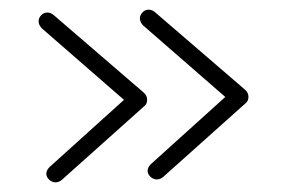

<svg xmlns="http://www.w3.org/2000/svg" viewBox="-20 -444 605 398"><path d="M293 -104 447 -243 277 -391Q270 -398 270 -406Q270 -413 275.5 -418.5Q281 -424 288 -424Q295 -424 301 -419L488 -258Q495 -252 495 -243Q495 -234 488 -229L318 -77Q312 -72 305 -72Q298 -72 292 -77.5Q286 -83 286 -90Q286 -97 293 -104ZM83 -98 237 -237 67 -385Q60 -392 60 -400Q60 -407 65.5 -412.5Q71 -418 78 -418Q85 -418 91 -413L278 -252Q285 -246 285 -237Q285 -228 278 -223L108 -71Q102 -66 95 -66Q88 -66 82 -71.5Q76 -77 76 -84Q76 -91 83 -98Z"/></svg>

Font: Comic Neue Light
Style: Regular
Weight: 300
Designer: Craig Rozynski
Foundry: Craig Rozynski
Version: Version 2.003